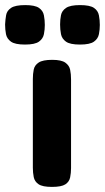

<svg xmlns="http://www.w3.org/2000/svg" viewBox="-88 -725 412 754"><path d="M116 9Q79 9 63.5 -1.5Q48 -12 44.5 -29.5Q41 -47 41 -66V-415Q41 -435 44.5 -452Q48 -469 64 -479.5Q80 -490 117 -490Q153 -490 168.5 -479Q184 -468 187.5 -451Q191 -434 191 -413V-65Q191 -46 187.5 -28.5Q184 -11 168.5 -1Q153 9 116 9ZM226 -550Q187 -550 171 -561.5Q155 -573 151.5 -591Q148 -609 148 -629Q148 -648 151.5 -665.5Q155 -683 171.5 -694Q188 -705 226 -705Q265 -705 281 -694Q297 -683 300.5 -664.5Q304 -646 304 -627Q304 -609 300.5 -591Q297 -573 281 -561.5Q265 -550 226 -550ZM10 -550Q-29 -550 -45 -561.5Q-61 -573 -64.5 -591Q-68 -609 -68 -629Q-67 -648 -64 -665.5Q-61 -683 -44.5 -694Q-28 -705 11 -705Q49 -705 65 -694Q81 -683 84.5 -664.5Q88 -646 88 -627Q88 -609 84.5 -591Q81 -573 65 -561.5Q49 -550 10 -550Z"/></svg>

Font: Fredoka Condensed SemiBold
Style: Regular
Weight: 600
Width: 3
Designer: Ben Nathan
Foundry: Milena B. Brandão, Ben Nathan
Version: Version 2.001